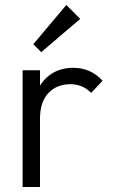

<svg xmlns="http://www.w3.org/2000/svg" viewBox="-20 -753 454 773"><path d="M71 0V-470H141V-408Q162 -442 196 -461Q230 -480 275 -480Q309 -480 338.5 -467.5Q368 -455 393 -428L347 -379Q313 -414 263 -414Q209 -414 175 -378.5Q141 -343 141 -274V0ZM146 -543 114 -575 247 -733 303 -677Z"/></svg>

Font: Outfit Light
Style: Regular
Weight: 300
Designer: Rodrigo Fuenzalida
Foundry: fragTYPE
Version: Version 1.100; ttfautohint (v1.8.4.7-5d5b)